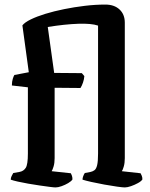

<svg xmlns="http://www.w3.org/2000/svg" viewBox="-20 -820 658 840"><path d="M223 0Q216 0 197 -2.5Q178 -5 153.5 -8.5Q129 -12 103.5 -16.5Q78 -21 58 -25.5Q38 -30 27 -34Q27 -42 31 -50Q35 -58 38 -63L66 -68Q83 -71 92.5 -85.5Q102 -100 102 -148V-438L32 -446Q32 -463 36 -475.5Q40 -488 43 -492L106 -504L78 -709Q88 -722 114.5 -735Q141 -748 178.5 -759.5Q216 -771 260.5 -780Q305 -789 351 -794.5Q397 -800 441 -800Q480 -800 503 -778.5Q526 -757 526 -721V-128Q526 -107 521.5 -91.5Q517 -76 513 -71L595 -62Q597 -58 600 -51.5Q603 -45 603 -35Q598 -27 583.5 -19Q569 -11 553 -5.5Q537 0 526 0Q517 0 492 -3.5Q467 -7 436.5 -12.5Q406 -18 379.5 -24Q353 -30 341 -34Q341 -41 344 -49Q347 -57 351 -63L377 -68Q386 -70 393.5 -75.5Q401 -81 405 -97.5Q409 -114 409 -148V-708Q380 -718 322 -716Q264 -714 189 -702L217 -501L338 -500L349 -487Q348 -473 343 -458.5Q338 -444 332 -435L219 -436V-128Q219 -107 214.5 -92Q210 -77 206 -71L290 -62Q292 -58 294.5 -51.5Q297 -45 297 -35Q292 -27 278.5 -19Q265 -11 249.5 -5.5Q234 0 223 0Z"/></svg>

Font: Texturina 12pt SemiBold
Style: Regular
Weight: 600
Designer: Guillermo Torres Carreño
Foundry: Omnibus-Type
Version: Version 1.002